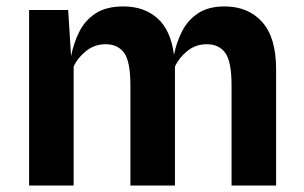

<svg xmlns="http://www.w3.org/2000/svg" viewBox="-20 -577 944 597"><path d="M70.5 0V-546H192L201 -402.5Q209 -443.5 226.8 -478.8Q244.5 -514 277.5 -535.5Q310.5 -557 364 -557Q428 -557 469.5 -520.2Q511 -483.5 521 -406.5Q528.5 -445 546 -479.5Q563.5 -514 595.5 -535.5Q627.5 -557 678.5 -557Q751.5 -557 795 -508.8Q838.5 -460.5 838.5 -361.5V0H700V-311.5Q700 -386 680.2 -412.8Q660.5 -439.5 623 -439.5Q588.5 -439.5 562.5 -418.5Q536.5 -397.5 524 -370V0H385.5V-311.5Q385.5 -386 365.8 -412.8Q346 -439.5 308.5 -439.5Q274 -439.5 247.8 -418.5Q221.5 -397.5 209 -370V0Z"/></svg>

Font: Spline Sans SemiBold
Style: Regular
Weight: 600
Designer: Eben Sorkin, Mirko Velimirovic
Foundry: Sorkin Type
Version: Version 1.000; ttfautohint (v1.8.3)